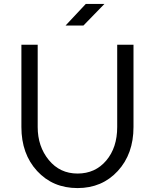

<svg xmlns="http://www.w3.org/2000/svg" viewBox="-20 -933 789 978"><path d="M577 -286V-705H660V-286Q660 -149 580 -62Q500 25 375 25Q249 25 169 -62Q89 -149 89 -286V-705H172V-286Q172 -187 228.5 -118Q285 -49 375 -49Q465 -49 521 -115Q577 -181 577 -286ZM405 -803H314L417 -913H512Z"/></svg>

Font: Metropolitano
Style: Regular
Weight: 400
Designer: Fonts by Alex Slobzheninov & Chris M. Simpson / Changes by Cristiano Sobral
Foundry: Fonts by Alex Slobzheninov & Chris M. Simpson / Changes by Cristiano Sobral
Version: Version 1.00;August 30, 2020;FontCreator 13.0.0.2681 64-bit